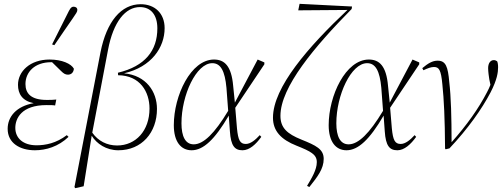

<svg xmlns="http://www.w3.org/2000/svg" viewBox="-20 -773 2632 1003"><path d="M162 12C220 12 285 -7 338 -58L329 -67C274 -25 218 -14 171 -14C101 -14 60 -51 60 -105C60 -154 92 -224 223 -224C243 -224 258 -224 268 -222L274 -253C258 -251 241 -251 224 -251C143 -251 113 -284 113 -334C113 -396 161 -448 247 -448H252L299 -402C313 -388 322 -383 335 -383C351 -383 364 -393 366 -414C352 -440 304 -462 239 -462C137 -462 74 -400 74 -330C74 -283 96 -246 156 -234C65 -218 20 -163 20 -100C20 -25 85 12 162 12ZM252 -541 264 -537C295 -584 328 -630 360 -677C377 -702 384 -711 384 -721C384 -732 376 -738 364 -738C350 -738 343 -722 333 -702C306 -648 279 -595 252 -541Z M544 -511C572 -661 636 -736 711 -736C769 -736 802 -694 802 -625C802 -509 738 -427 596 -393L597 -380C712 -379 761 -293 761 -206C761 -90 689 -13 592 -13C539 -13 493 -36 462 -80ZM373 210 417 200 459 -64C485 -22 535 12 598 12C721 12 800 -81 800 -204C800 -294 744 -379 628 -390C771 -423 840 -525 840 -626C840 -704 788 -751 715 -751C613 -751 537 -661 505 -500L421 -65L369 204Z M928 -129C928 -276 1005 -443 1089 -443C1133 -443 1155 -402 1163 -314L1172 -194C1101 -76 1043 -19 992 -19C948 -19 928 -61 928 -129ZM981 12C1042 12 1102 -44 1175 -169L1181 -87C1186 -11 1206 12 1247 12C1283 12 1317 -19 1345 -58L1337 -67C1314 -42 1289 -21 1264 -21C1234 -21 1224 -41 1218 -102L1209 -210L1361 -437V-447L1326 -462L1207 -237L1198 -325C1189 -428 1153 -462 1098 -462C977 -462 888 -274 888 -119C888 -33 925 12 981 12Z M1596 204C1639 150 1671 109 1671 57C1671 6 1631 -13 1554 -44C1480 -74 1445 -105 1445 -168C1445 -318 1623 -529 1817 -726L1819 -739L1545 -753L1538 -719L1795 -721C1591 -529 1406 -317 1406 -158C1406 -89 1448 -44 1529 -12C1604 18 1635 34 1635 74C1635 114 1608 158 1584 198Z M1737 -129C1737 -276 1814 -443 1898 -443C1942 -443 1964 -402 1972 -314L1981 -194C1910 -76 1852 -19 1801 -19C1757 -19 1737 -61 1737 -129ZM1790 12C1851 12 1911 -44 1984 -169L1990 -87C1995 -11 2015 12 2056 12C2092 12 2126 -19 2154 -58L2146 -67C2123 -42 2098 -21 2073 -21C2043 -21 2033 -41 2027 -102L2018 -210L2170 -437V-447L2135 -462L2016 -237L2007 -325C1998 -428 1962 -462 1907 -462C1786 -462 1697 -274 1697 -119C1697 -33 1734 12 1790 12Z M2305 3 2308 7 2328 2C2425 -101 2497 -203 2543 -291C2577 -357 2582 -395 2582 -422C2582 -436 2580 -447 2577 -453C2573 -456 2566 -459 2560 -459C2542 -459 2530 -443 2530 -417C2530 -399 2534 -371 2536 -359L2542 -330C2536 -315 2531 -304 2524 -291C2480 -206 2419 -120 2339 -30C2339 -160 2336 -268 2327 -344C2320 -425 2309 -456 2266 -456C2239 -456 2216 -442 2186 -417L2192 -406C2215 -417 2232 -423 2247 -423C2273 -423 2284 -409 2291 -331C2299 -254 2304 -155 2305 3Z"/></svg>

Font: Source Serif 4 Display Light
Style: Italic
Weight: 300
Italic angle: -12°
Designer: Frank Grießhammer
Foundry: Adobe Systems Incorporated
Version: Version 4.004;hotconv 1.0.117;makeotfexe 2.5.65602